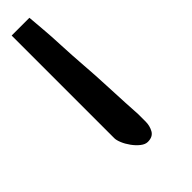

<svg xmlns="http://www.w3.org/2000/svg" viewBox="16 -298 470 470"><g transform="rotate(45 251.0 -62.5)"><path d="M0 -83Q12.7 -84 40.5 -86.4Q68.4 -88.9 103 -90.3Q137.7 -91.8 176.3 -94.7Q214.8 -97.7 250 -99.1Q285.2 -100.6 313.5 -102.1Q341.8 -103.5 355.5 -104.5H380.9Q395.5 -104.5 407.7 -97.7Q419.9 -90.8 419.9 -73.2Q419.9 -64.5 412.6 -55.2Q405.3 -45.9 394.5 -38.1Q383.8 -30.3 373 -25.9Q362.3 -21.5 355.5 -21.5H0Z"/></g></svg>

Font: Gloria Hallelujah
Style: Regular
Weight: 400
Designer: Kimberly Geswein
Foundry: Kimberly Geswein
Version: Version 1.004 2010